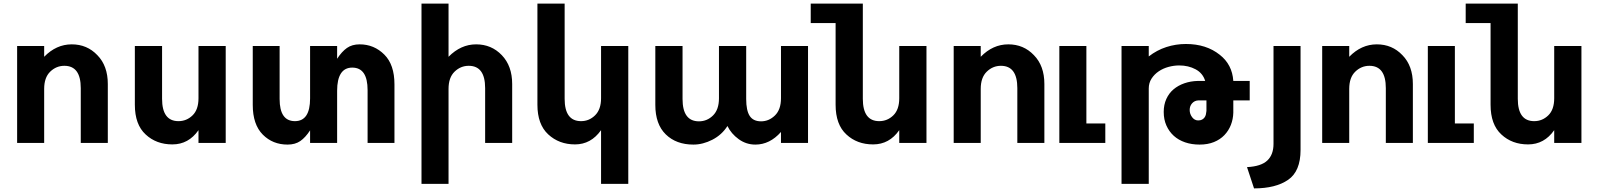

<svg xmlns="http://www.w3.org/2000/svg" viewBox="-20 -793 8868 1065"><path d="M225 -300V0H75V-538H225V-478Q292 -547 378 -547Q463 -547 520 -487Q578 -428 578 -327V0H428V-304Q428 -428 337 -428Q292 -428 258.5 -395.5Q225 -363 225 -300Z M1081 -248V-538H1232V0H1081V-71Q1026 8 936 8Q847 8 788 -47Q728 -102 728 -212V-538H879V-245Q879 -121 970 -121Q1015 -121 1048 -153Q1081 -185 1081 -248Z M2112 -490Q2168 -434 2168 -325V0H2019V-293Q2019 -418 1934 -418Q1892 -418 1871 -385.5Q1850 -353 1850 -290V0H1700V-70Q1674 -30 1645.5 -10.5Q1617 9 1575 9Q1493 9 1438 -46Q1382 -102 1382 -211V-538H1531V-244Q1531 -121 1616 -121Q1700 -121 1700 -247V-538H1850V-467Q1876 -507 1904.5 -527Q1933 -547 1975 -547Q2055 -547 2112 -490Z M2468 -300V227H2318V-773H2468V-478Q2536 -547 2621 -547Q2706 -547 2763.5 -487Q2821 -427 2821 -327V0H2671V-304Q2671 -428 2580 -428Q2535 -428 2501.5 -395.5Q2468 -363 2468 -300Z M3314 -248V-538H3465V227H3314V-71Q3258 8 3169.5 8Q3081 8 3021 -47.5Q2961 -103 2961 -212V-773H3112V-245Q3112 -121 3203 -121Q3248 -121 3281 -153.5Q3314 -186 3314 -248Z M3968 -538H4119V-244Q4119 -180 4138.5 -150Q4158 -120 4201.5 -120Q4245 -120 4278.5 -152.5Q4312 -185 4312 -248V-538H4462V0H4312V-61Q4250 9 4170 9Q4119 9 4077.5 -21Q4036 -51 4015 -94Q3984 -45 3931.5 -18Q3879 9 3826 9Q3731 9 3673 -47.5Q3615 -104 3615 -211V-538H3766V-244Q3766 -120 3857 -120Q3902 -120 3935 -152.5Q3968 -185 3968 -248Z M5119 -538V0H4968V-71Q4913 8 4823 8Q4734 8 4675 -47Q4615 -102 4615 -212V-665H4477V-773H4766V-245Q4766 -121 4857 -121Q4902 -121 4935 -153Q4968 -185 4968 -248V-538Z M5420 -300V0H5270V-538H5420V-478Q5487 -547 5573 -547Q5658 -547 5715 -487Q5773 -428 5773 -327V0H5623V-304Q5623 -428 5532 -428Q5487 -428 5453.5 -395.5Q5420 -363 5420 -300ZM6111 -108V0H5856V-538H6006V-108Z M6821 -236V-168Q6820 -132 6807.5 -100Q6795 -68 6771.5 -43.5Q6748 -19 6713.5 -5Q6679 9 6634 9Q6590 9 6553.5 -3.5Q6517 -16 6491 -39.5Q6465 -63 6450 -96.5Q6435 -130 6435 -172Q6435 -212 6449.5 -244Q6464 -276 6489.5 -297.5Q6515 -319 6549.5 -331Q6584 -343 6623 -344H6665Q6652 -387 6612 -408.5Q6572 -430 6521 -430Q6492 -430 6462 -422Q6432 -414 6407.5 -397.5Q6383 -381 6367.5 -357Q6352 -333 6352 -302V227H6201V-538H6352V-480Q6397 -515 6449.5 -532Q6502 -549 6558 -549Q6671 -549 6746 -489Q6815 -435 6821 -344H6912V-236ZM6672 -236H6626Q6606 -235 6592.5 -220Q6579 -205 6579 -183Q6579 -161 6592.5 -143Q6606 -125 6626 -125Q6639 -125 6647.5 -129.5Q6656 -134 6661.5 -141.5Q6667 -149 6669 -158.5Q6671 -168 6672 -178Z M7044 5V-538H7194V39Q7194 157 7125 204.5Q7056 252 6936 252L6897 134Q6975 130 7009.5 97.5Q7044 65 7044 5Z M7464 -300V0H7314V-538H7464V-478Q7531 -547 7617 -547Q7702 -547 7759 -487Q7817 -428 7817 -327V0H7667V-304Q7667 -428 7576 -428Q7531 -428 7497.5 -395.5Q7464 -363 7464 -300ZM8155 -108V0H7900V-538H8050V-108Z M8752 -538V0H8601V-71Q8546 8 8456 8Q8367 8 8308 -47Q8248 -102 8248 -212V-665H8110V-773H8399V-245Q8399 -121 8490 -121Q8535 -121 8568 -153Q8601 -185 8601 -248V-538Z"/></svg>

Font: Montserrat_am3
Style: Bold
Weight: 700
Designer: Julieta Ulanovsky
Foundry: Julieta Ulanovsky. Armenina letters added by Vahan Hovhannisyan
Version: Version 2.001